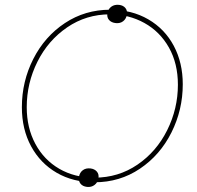

<svg xmlns="http://www.w3.org/2000/svg" viewBox="-20 -745 810 790"><path d="M70 -304Q70 -410 117 -502.5Q164 -595 247 -650Q330 -705 433 -705Q522 -705 590 -665.5Q658 -626 695 -556.5Q732 -487 732 -398Q732 -293 685.5 -200Q639 -107 556 -51Q473 5 369 5Q281 5 213.5 -34Q146 -73 108 -143Q70 -213 70 -304ZM712 -396Q712 -484 675 -549.5Q638 -615 574 -650.5Q510 -686 432 -686Q335 -686 256.5 -632.5Q178 -579 134 -491Q90 -403 90 -304Q90 -219 125.5 -153Q161 -87 224 -50.5Q287 -14 369 -14Q467 -14 545.5 -67.5Q624 -121 668 -209.5Q712 -298 712 -396ZM470 -725Q487 -723 496 -712Q505 -701 502 -684Q499 -667 486.5 -657.5Q474 -648 456 -650Q438 -652 428.5 -663Q419 -674 422 -691Q425 -708 438 -717.5Q451 -727 470 -725ZM352 -52Q369 -50 378.5 -39Q388 -28 385 -11Q382 6 369 16Q356 26 338 24Q320 22 311 10.5Q302 -1 305 -18Q308 -35 320.5 -44.5Q333 -54 352 -52Z"/></svg>

Font: Fixel Italic Variable Display Thin
Style: Italic
Weight: 100
Italic angle: -10°
Designer: AlfaBravo + MacPaw
Foundry: Kyrylo Tkachov, Marchela Mozhyna, Serhii Makarenko, Maria Weinstein, Zakhar Kryvoshyya
Version: Version 1.210;Glyphs 3.2 (3217)